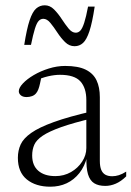

<svg xmlns="http://www.w3.org/2000/svg" viewBox="-20 -695 496 725"><path d="M331 -275.5 331.5 -249Q256 -231 210.5 -214.8Q165 -198.5 141.2 -182.5Q117.5 -166.5 109.5 -148.5Q101.5 -130.5 101.5 -108Q101.5 -70 124.8 -50Q148 -30 189 -30Q221.5 -30 248 -45.2Q274.5 -60.5 290.2 -84.8Q306 -109 306 -136V-317Q306 -363 283.5 -387.8Q261 -412.5 206.5 -412.5Q186 -412.5 162 -407Q138 -401.5 109 -388.5L137 -407.5Q134 -393 131.2 -380.2Q128.5 -367.5 125 -358.2Q121.5 -349 116.5 -343Q110.5 -335.5 100.8 -332Q91 -328.5 80.5 -328.5Q66.5 -328.5 58.8 -335Q51 -341.5 51 -350.5Q51 -363.5 66.5 -380Q82 -396.5 107.5 -411.5Q133 -426.5 164 -436.2Q195 -446 226 -446Q275 -446 303.5 -432Q332 -418 344.5 -391.8Q357 -365.5 357 -328V-87.5Q357 -66.5 362.2 -53.8Q367.5 -41 378 -35.2Q388.5 -29.5 403.5 -29.5Q416 -29.5 428.8 -33.5Q441.5 -37.5 456.5 -47V-29Q437 -10 417.2 -1.5Q397.5 7 377.5 7Q352 7 335.8 -3Q319.5 -13 312.2 -37.2Q305 -61.5 306.5 -103L309.5 -105Q300 -67 279.8 -41.5Q259.5 -16 231.8 -3Q204 10 170 10Q115 10 81.2 -17.5Q47.5 -45 47.5 -99Q47.5 -126.5 58 -149.5Q68.5 -172.5 98 -193.2Q127.5 -214 183.5 -234.2Q239.5 -254.5 331 -275.5ZM337.5 -670Q328.5 -610 317.8 -577.5Q307 -545 293.5 -532.8Q280 -520.5 261.5 -520.5Q241.5 -520.5 225.8 -536Q210 -551.5 196.5 -572.2Q183 -593 170.2 -608.5Q157.5 -624 143.5 -624Q133.5 -624 126 -616Q118.5 -608 111.8 -586.5Q105 -565 97 -525.5H71.5Q81 -586 91.8 -618.2Q102.5 -650.5 116.5 -662.8Q130.5 -675 149 -675Q168.5 -675 184 -659.5Q199.5 -644 213 -623.2Q226.5 -602.5 239.2 -587Q252 -571.5 266 -571.5Q276 -571.5 283.5 -579.5Q291 -587.5 298 -609Q305 -630.5 312.5 -670Z"/></svg>

Font: Newsreader 16pt 16pt Light
Style: Regular
Weight: 300
Version: Version 1.003